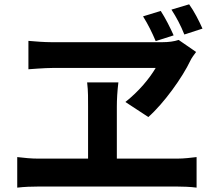

<svg xmlns="http://www.w3.org/2000/svg" viewBox="-20 -843 996 879"><path d="M58.9 16C92 12.1 126.1 11 155.9 11H790.1C812.1 11 853 12.1 880 16V-123.9C855.1 -121.1 824.2 -116.8 790.1 -116.8H514.9V-355.1C514.9 -387.1 517 -425.1 522 -465.9H378.9C383.9 -425.8 383.2 -385.7 383.2 -355.8V-116.8H155.9C125 -116.8 89.8 -120 58.9 -123.9ZM110.1 -525.9C110.1 -525.9 185 -532 224.1 -532H692.8C663.7 -483 616.1 -425.1 554 -376.1L659.1 -307.2C730.1 -370 815 -487.9 851.9 -566.1C858 -579.2 867.9 -591.3 877.8 -605.1L797.9 -660.2C777 -653.1 751.1 -649.9 724.1 -649.9H214.1C182.2 -649.9 142 -653.1 110.1 -655.9ZM764.9 -799C788 -763.1 807.9 -725.9 823.9 -685L907 -712C891 -747.9 869 -791.2 845.9 -823.2ZM692.8 -654.8 774.9 -681.1C759.9 -715.2 737.9 -758.9 715.9 -793L634.9 -768.1C658 -731.2 676.8 -692.8 692.8 -654.8Z"/></svg>

Font: Karasuma Gothic
Style: Bold
Weight: 700
Designer: Rasmus Andersson / Ryoko Nishizuka
Foundry: Genbu
Version: Version 1.00